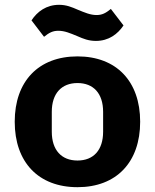

<svg xmlns="http://www.w3.org/2000/svg" viewBox="-20 -761 640 793"><path d="M300.1 12.1C460.9 12.1 558.9 -90.9 558.9 -258.2C558.9 -425.1 460.9 -528.1 300.1 -528.1C138.8 -528.1 40.8 -425.1 40.8 -258.2C40.8 -90.9 138.8 12.1 300.1 12.1ZM110.1 -676.8 161.9 -609C182.9 -626.1 198.2 -633.9 220.9 -633.9C247.2 -633.9 269.9 -623.9 299 -611.9C323.9 -600.9 345.9 -592 376.1 -592C429 -592 465.9 -620 490.1 -655.9L437.9 -724.1C416.9 -707 402 -698.9 378.9 -698.9C353 -698.9 329.9 -709.2 301.1 -720.9C275.9 -731.9 253.9 -741.1 224.1 -741.1C171.2 -741.1 133.9 -713.1 110.1 -676.8ZM193.9 -217V-299C193.9 -375 234 -418 300.1 -418C366.1 -418 405.9 -375 405.9 -299V-217C405.9 -141 366.1 -98 300.1 -98C234 -98 193.9 -141 193.9 -217Z"/></svg>

Font: Margiela Mono Bold
Style: Regular
Weight: 700
Designer: Mike Abbink, Paul van der Laan, Pieter van Rosmalen
Foundry: Bold Monday
Version: Version 2.003 2021